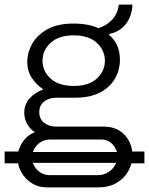

<svg xmlns="http://www.w3.org/2000/svg" viewBox="-26 -623 645 831"><path d="M176 188Q141 188 112.5 170.5Q84 153 67 123.5Q50 94 50 62Q50 26 70 -5.5Q90 -37 125 -51Q103 -65 91 -87.5Q79 -110 79 -135Q79 -171 101.5 -196.5Q124 -222 161 -236Q130 -258 111 -287Q92 -316 92 -354Q92 -396 114 -434.5Q136 -473 180.5 -497Q225 -521 291 -521Q324 -521 351.5 -516Q379 -511 400 -501Q437 -513 460.5 -539Q484 -565 488 -603H547Q547 -574 535 -546.5Q523 -519 500.5 -500.5Q478 -482 447 -476L446 -472Q469 -453 481 -426Q493 -399 493 -365Q493 -321 472 -283.5Q451 -246 407.5 -223Q364 -200 298 -200H217Q186 -200 165 -183.5Q144 -167 144 -137Q144 -108 165 -91.5Q186 -75 217 -75H423Q480 -75 513.5 -39Q547 -3 547 49Q547 87 528.5 119Q510 151 477 169.5Q444 188 401 188ZM190 135H398Q432 135 457 111Q482 87 482 52Q482 24 462 2.5Q442 -19 414 -19H190Q158 -19 135.5 4Q113 27 113 58Q113 90 135.5 112.5Q158 135 190 135ZM293 -251Q358 -251 393 -283Q428 -315 428 -360Q428 -405 393 -437.5Q358 -470 293 -470Q228 -470 193 -437.5Q158 -405 158 -360Q158 -315 193 -283Q228 -251 293 -251ZM-6 84V33H74L94 35H505L526 33H599V84H522L504 82H96L75 84Z"/></svg>

Font: Chivo Medium ExtraLight
Style: Regular
Weight: 250
Version: Version 2.002